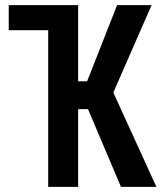

<svg xmlns="http://www.w3.org/2000/svg" viewBox="-20 -731 640 751"><path d="M324.2 -304.2H285.6V0H168.5V-612.8H14.2V-710.9H285.6V-413.1H320.8L438 -710.9H572.8L423.3 -369.1L591.8 0H453.1Z"/></svg>

Font: Roboto Mono
Style: Regular
Weight: 500
Designer: Google
Version: Version 2.000986; 2015; ttfautohint (v1.3)